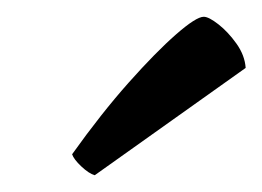

<svg xmlns="http://www.w3.org/2000/svg" viewBox="-20 -774 313 229"><path d="M93 -565Q86 -567 77 -575.5Q68 -584 66 -590Q101 -639 133.5 -675.5Q166 -712 190 -733Q214 -754 223 -754Q229 -754 240.5 -745Q252 -736 262 -722Q272 -708 273 -693Z"/></svg>

Font: Texturina 72pt 72pt Medium
Style: Italic
Weight: 500
Italic angle: -11°
Designer: Guillermo Torres Carreño
Foundry: Omnibus-Type
Version: Version 1.002; ttfautohint (v1.8.3)